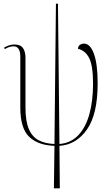

<svg xmlns="http://www.w3.org/2000/svg" viewBox="-20 -780 602 1040"><path d="M272 240 275 10Q186 7 138 -39Q90 -85 90 -197V-472Q90 -529 54 -529Q40 -529 29 -525Q18 -521 6 -514L2 -522Q16 -530 29.5 -534.5Q43 -539 59 -539Q91 -539 104.5 -519.5Q118 -500 118 -468V-197Q118 -123 136.5 -80.5Q155 -38 190 -20Q225 -2 275 0L283 -760H294L302 0Q363 -5 403.5 -47Q444 -89 464 -161Q484 -233 484 -327Q484 -423 463.5 -464.5Q443 -506 402 -516Q404 -533 415 -538.5Q426 -544 434 -544Q469 -544 489 -488Q509 -432 509 -328Q509 -161 451 -78.5Q393 4 302 10L304 240Z"/></svg>

Font: Noto Serif Display ExtraCondensed Thin
Style: Regular
Weight: 100
Width: 2
Designer: Monotype Design Team
Foundry: Monotype Imaging Inc.
Version: Version 2.009